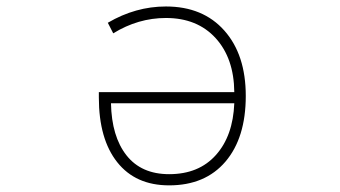

<svg xmlns="http://www.w3.org/2000/svg" viewBox="-20 -555 1040 587"><path d="M696.3 -273.4Q695.3 -377 639.2 -438.5Q583 -500 487.3 -500Q402.3 -500 326.2 -453.1L309.6 -485.4Q394.5 -535.2 487.3 -535.2Q600.6 -535.2 666 -461.4Q731.4 -387.7 731.4 -261.7Q731.4 -133.8 669.4 -61Q607.4 11.7 497.1 11.7Q394.5 11.7 338.4 -59.1Q282.2 -129.9 282.2 -256.8V-273.4ZM696.3 -239.3H319.3Q321.3 -137.7 366.7 -80.1Q412.1 -22.5 497.1 -22.5Q587.9 -22.5 640.1 -81.1Q692.4 -139.6 696.3 -239.3Z"/></svg>

Font: Gen Shin Gothic Monospace ExtraLight
Style: Regular
Weight: 200
Designer: [Source Han Sans]
Ryoko NISHIZUKA  (kana & ideographs); Paul D. Hunt (Latin, Greek & Cyrillic); Wenlong ZHANG  (bopomofo
Version: Version 1.002.20150607